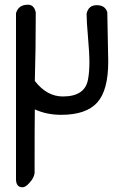

<svg xmlns="http://www.w3.org/2000/svg" viewBox="-20 -489 533 816"><path d="M391 -467Q356 -467 348 -431Q348 -399 354 -331Q360 -264 360 -223Q360 -183 354 -151Q341 -79 247 -79Q179 -79 128 -145Q132 -277 132 -436Q125 -469 99 -469Q60 -469 49 -436Q47 -431 48 -431V272Q48 307 76 307Q89 307 106 287Q124 268 127 247Q127 24 128 -24Q179 -1 240 -1Q346 -1 393 -53Q440 -105 440 -227L436 -437Q427 -467 391 -467Z"/></svg>

Font: Patrick Hand SC
Style: Regular
Weight: 400
Designer: Patrick Wagesreiter
Foundry: Patrick Wagesreiter
Version: Version 2.001; ttfautohint (v1.8.2)